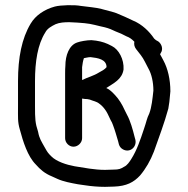

<svg xmlns="http://www.w3.org/2000/svg" viewBox="-20 -702 731 746"><path d="M502 -540C500 -529.3 502.3 -519.7 509 -511C515.7 -503 518.2 -498.8 527 -488C539.5 -471.9 546.9 -453.2 557 -435C568.9 -414.2 576 -382.3 576 -350C572.5 -318.3 569.5 -286.5 560 -261C550.3 -241.6 549.1 -229.2 540 -203C525.4 -159.2 512.2 -118.9 490 -84C482.9 -72.9 474 -59.1 462 -54C449.6 -46.2 442.5 -43 421 -43C406.3 -42.3 395.3 -42 388 -42C346.3 -42 306.2 -50.4 270 -56C237.9 -61.8 199.6 -74.4 180 -94C167.5 -106.5 165.6 -108.1 154 -129C140.7 -152.9 132.8 -163.4 128 -190C116.7 -223.8 116 -240.6 116 -290V-387C116 -462.6 126.3 -529.3 156 -576C163.8 -591.6 180.7 -600.4 196 -608C225.8 -620.8 274.3 -614.4 308 -612C336.7 -609.6 361.2 -601.2 387 -596C403.1 -592 415.7 -586.6 429 -580L451 -571L471 -561C484.2 -556.1 491.7 -550.3 502 -540ZM602 -491C603.3 -493 604 -494.3 604 -495C615.8 -511.3 607.7 -531.7 595 -541L586 -546C583.3 -548 581 -550 579 -552C560.4 -579.9 531.5 -607.5 499 -621C477.6 -631.7 454.7 -641.5 432 -651C414.9 -657.1 393.5 -661.3 375 -667C351.4 -673.3 320.2 -675.3 294 -679C270.4 -683.7 215.5 -682.6 193 -676.5C153.1 -665.7 118.2 -642.6 99 -610C64.6 -552.6 50 -478.3 50 -387V-290C50 -245.6 48.2 -229.1 57 -199C69.5 -152.2 87.3 -94.7 119 -63C135.9 -43.7 154.3 -27.7 181 -17L203 -7C225.5 3.4 256.3 9.1 283 14L311 18C334.7 21.7 362 24 388 24C396 24 407.7 23.7 423 23C471.7 21.3 499.8 6.1 524 -20C546.6 -46.7 564.2 -77.5 578 -113C597.1 -167.1 618.7 -223.9 634 -280L638 -306C639.4 -321.7 640.7 -331.1 642 -347C642 -393.5 631.8 -436.1 615 -467C610.4 -474.4 606.8 -483.8 602 -491ZM394 -441C386.7 -431.8 375.3 -426.1 364 -420C344.2 -407.4 319.8 -401.4 299 -391V-441C300.7 -454.2 302 -464.1 306 -476L316 -478C322 -479.3 327.3 -480 332 -480C360.2 -476.9 394 -471.5 394 -441ZM299 -165V-319C306.3 -317.7 313 -317 319 -317C323 -316.3 326.3 -315.7 329 -315C342.5 -309.2 354.9 -308.2 366 -299C376.8 -291.3 384.7 -282 392.5 -270C400.3 -258 408.2 -236.8 415 -226L419 -216C427.3 -194 432.3 -175.4 439 -153L442 -141C444.7 -132.3 450 -125.8 458 -121.5C485.3 -106.7 512.3 -131.6 506 -159L503 -170C495.8 -198.9 486.5 -232.7 473 -257L464 -275C455 -295.5 441.7 -317.1 427.5 -332C417.3 -342.7 406.9 -354.1 393 -360C421.1 -378.7 454.2 -393.1 460 -432C462.5 -471.9 441.1 -510 415 -523L399 -531C380.3 -539.3 360.9 -544.1 335 -546C318.1 -546 292 -541.5 280 -537C248.7 -526.6 234 -487.1 234 -446C233.3 -438.7 233 -429 233 -417V-165C233 -147.6 247.9 -132 265.5 -132C283.1 -132 299 -147.6 299 -165Z"/></svg>

Font: HoneyBee
Style: Reg
Weight: 400
Foundry: Cannot Into Space Fonts
Version: Version 0.89